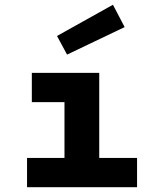

<svg xmlns="http://www.w3.org/2000/svg" viewBox="-20 -781 654 801"><path d="M217.8 -630.9 451.2 -761.2 500 -668 259.8 -553.2ZM92.8 -122.1H249V-355H112.8V-477.1H394V-122.1H551.8V0H92.8Z"/></svg>

Font: IntelOne Mono Bold
Style: Regular
Weight: 700
Designer: Fred Shallcrass
Foundry: Frere-Jones Type LLC
Version: Version 1.200;hotconv 1.1.0;makeotfexe 2.6.0;FJTRelease1.2